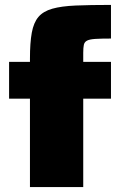

<svg xmlns="http://www.w3.org/2000/svg" viewBox="-20 -762 497 782"><path d="M102 0V-360H17V-510H102V-523Q102 -588 109.5 -629Q117 -670 136.5 -693Q156 -716 193 -726.5Q230 -737 288.5 -739.5Q347 -742 432 -742V-605Q391 -605 368 -603.5Q345 -602 334.5 -596.5Q324 -591 321.5 -579.5Q319 -568 319 -547V-510H432V-360H319V0Z"/></svg>

Font: Saira Thin Black
Style: Regular
Weight: 900
Version: Version 1.101